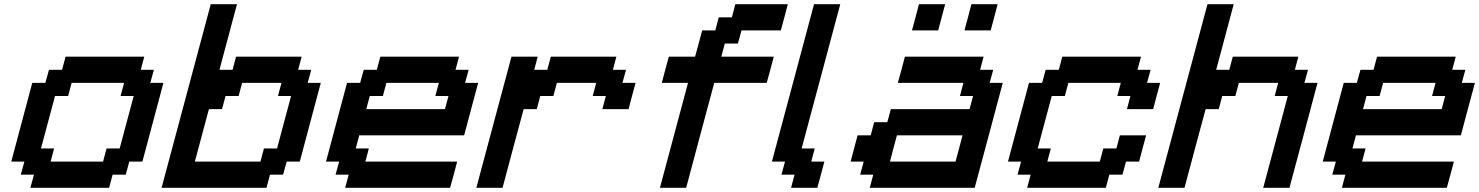

<svg xmlns="http://www.w3.org/2000/svg" viewBox="-20 -895 7049 915"><path d="M125 0H500L516.6 -62.5H579.1L596.2 -125H658.7Q675.3 -187.5 708.7 -312.5Q742.2 -437.5 758.8 -500H696.3L713.4 -562.5H650.9L667.5 -625H292.5L275.9 -562.5H213.4L196.3 -500H133.8Q117.2 -437.5 83.7 -312.5Q50.3 -187.5 33.7 -125H96.2L79.1 -62.5H141.6ZM471.2 -125H221.2L237.8 -187.5H175.3Q186.5 -229 208.7 -312.3Q231 -395.5 242.2 -437.5H304.7L321.3 -500H571.3L554.7 -437.5H617.2Q606 -396 583.7 -312.5Q561.5 -229 550.3 -187.5H487.8Z M750 0H1250L1266.6 -62.5H1329.1L1346.2 -125H1408.7Q1425.3 -187.5 1458.7 -312.5Q1492.2 -437.5 1508.8 -500H1446.3L1463.4 -562.5H1400.9L1417.5 -625H1105L1088.4 -562.5H1025.9L1109.4 -875H984.4Q945.3 -729 867.2 -437.5Q789.1 -146 750 0ZM1221.2 -125H908.7Q919.9 -167 942.1 -250Q964.4 -333 975.6 -375H1038.1L1054.7 -437.5H1117.2L1133.8 -500H1321.3L1304.7 -437.5H1367.2Q1356 -396 1333.7 -312.5Q1311.5 -229 1300.3 -187.5H1237.8Z M1625 0H2125Q2130.9 -21 2142.1 -62.5Q2153.3 -104 2158.7 -125H1721.2L1737.8 -187.5H1675.3L1691.9 -250H2191.9Q2203.1 -292 2225.3 -375.2Q2247.6 -458.5 2258.8 -500H2196.3L2213.4 -562.5H2150.9L2167.5 -625H1792.5L1775.9 -562.5H1713.4L1696.3 -500H1633.8Q1617.2 -437.5 1583.7 -312.5Q1550.3 -187.5 1533.7 -125H1596.2L1579.1 -62.5H1641.6ZM2100.6 -375H1725.6L1742.2 -437.5H1804.7L1821.3 -500H2071.3L2054.7 -437.5H2117.2Z M2250 0H2375Q2391.6 -62.5 2425 -187.5Q2458.5 -312.5 2475.6 -375H2538.1L2554.7 -437.5H2617.2L2633.8 -500H2821.3L2804.7 -437.5H2867.2L2850.6 -375H2975.6Q2981 -395.5 2991.9 -437.3Q3002.9 -479 3008.8 -500H2946.3L2963.4 -562.5H2900.9L2917.5 -625H2605L2588.4 -562.5H2525.9L2542.5 -625H2417.5Q2389.6 -520.5 2333.7 -312.3Q2277.8 -104 2250 0Z M3125 0H3250Q3272 -83 3316.7 -250Q3361.3 -417 3383.8 -500H3633.8Q3639.6 -520.5 3650.9 -562.3Q3662.1 -604 3667.5 -625H3417.5L3434.1 -687.5H3496.6L3513.7 -750H3701.2Q3707 -771 3718 -812.5Q3729 -854 3734.4 -875H3484.4L3467.8 -812.5H3405.3L3388.7 -750H3326.2Q3320.8 -729.5 3309.6 -687.7Q3298.3 -646 3292.5 -625H3167.5Q3161.6 -604 3150.4 -562.3Q3139.2 -520.5 3133.8 -500H3258.8Q3236.8 -417 3191.9 -250Q3147 -83 3125 0Z M3750 0H3875Q3880.9 -21 3892.1 -62.5Q3903.3 -104 3908.7 -125H3846.2L3862.8 -187.5H3800.3L3984.4 -875H3859.4L3658.7 -125H3721.2L3704.1 -62.5H3766.6Z M4125 0H4625Q4647.5 -83 4692.1 -250Q4736.8 -417 4758.8 -500H4696.3L4713.4 -562.5H4650.9L4667.5 -625H4292.5Q4287.1 -604 4275.9 -562.3Q4264.6 -520.5 4258.8 -500H4571.3L4554.7 -437.5H4617.2L4600.6 -375H4225.6L4208.5 -312.5H4146L4129.4 -250H4066.9Q4061.5 -229 4050.3 -187.3Q4039.1 -145.5 4033.7 -125H4096.2L4079.1 -62.5H4141.6ZM4533.7 -125H4221.2Q4226.6 -145.5 4237.5 -187.3Q4248.5 -229 4254.4 -250H4566.9Q4561.5 -229 4550.5 -187.3Q4539.6 -145.5 4533.7 -125ZM4576.2 -750H4701.2Q4707 -771 4718 -812.5Q4729 -854 4734.4 -875H4609.4Q4604 -854 4593 -812.5Q4582 -771 4576.2 -750ZM4326.2 -750H4451.2Q4456.5 -771 4467.5 -812.5Q4478.5 -854 4484.4 -875H4359.4Q4354 -854 4343 -812.5Q4332 -771 4326.2 -750Z M4875 0H5250L5266.6 -62.5H5329.1L5346.2 -125H5408.7Q5414.1 -145.5 5425 -187.3Q5436 -229 5441.9 -250H5316.9L5300.3 -187.5H5237.8L5221.2 -125H4971.2L4987.8 -187.5H4925.3Q4936.5 -229 4958.7 -312.3Q4981 -395.5 4992.2 -437.5H5054.7L5071.3 -500H5321.3L5304.7 -437.5H5367.2L5350.6 -375H5475.6Q5481 -395.5 5491.9 -437.3Q5502.9 -479 5508.8 -500H5446.3L5463.4 -562.5H5400.9L5417.5 -625H5042.5L5025.9 -562.5H4963.4L4946.3 -500H4883.8Q4867.2 -437.5 4833.7 -312.5Q4800.3 -187.5 4783.7 -125H4846.2L4829.1 -62.5H4891.6Z M6000 0H6125Q6147.5 -83 6192.1 -250Q6236.8 -417 6258.8 -500H6196.3L6213.4 -562.5H6150.9L6167.5 -625H5855L5838.4 -562.5H5775.9L5859.4 -875H5734.4Q5695.3 -729 5617.2 -437.5Q5539.1 -146 5500 0H5625Q5641.6 -62.5 5675 -187.5Q5708.5 -312.5 5725.6 -375H5788.1L5804.7 -437.5H5867.2L5883.8 -500H6071.3L6054.7 -437.5H6117.2Z M6375 0H6875Q6880.9 -21 6892.1 -62.5Q6903.3 -104 6908.7 -125H6471.2L6487.8 -187.5H6425.3L6441.9 -250H6941.9Q6953.1 -292 6975.3 -375.2Q6997.6 -458.5 7008.8 -500H6946.3L6963.4 -562.5H6900.9L6917.5 -625H6542.5L6525.9 -562.5H6463.4L6446.3 -500H6383.8Q6367.2 -437.5 6333.7 -312.5Q6300.3 -187.5 6283.7 -125H6346.2L6329.1 -62.5H6391.6ZM6850.6 -375H6475.6L6492.2 -437.5H6554.7L6571.3 -500H6821.3L6804.7 -437.5H6867.2Z"/></svg>

Font: Faithful 32x
Style: Oblique
Weight: 400
Foundry: Faithful Resource Pack
Version: Version 1.0; January 27, 2023